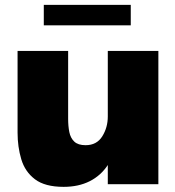

<svg xmlns="http://www.w3.org/2000/svg" viewBox="-20 -734 696 765"><path d="M233.5 10.5Q159 10.5 119.2 -19.8Q79.5 -50 64.8 -99.5Q50 -149 50 -205.5V-531H251.5V-260Q251.5 -231.5 256.2 -207.8Q261 -184 276 -169.8Q291 -155.5 321 -155.5Q365.5 -155.5 387.5 -190.8Q409.5 -226 409.5 -270V-531H611V0H409.5V-76.5Q382 -34.5 337.5 -12Q293 10.5 233.5 10.5ZM154.5 -633V-714.5H501V-633Z"/></svg>

Font: Epilogue Black
Style: Regular
Weight: 900
Designer: Tyler Finck
Foundry: Etcetera Type Co
Version: Version 2.111; ttfautohint (v1.8.3)